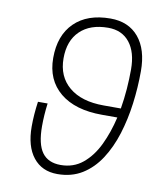

<svg xmlns="http://www.w3.org/2000/svg" viewBox="-84 -810 754 889"><g transform="rotate(10 293.0 -366.0)"><path d="M245.6 9.8Q172.9 9.8 131.8 -42Q90.8 -93.8 90.8 -186.5Q90.8 -242.2 99.6 -304.2H145Q137.7 -248.5 137.7 -196.3Q137.7 -112.3 166 -73.2Q194.3 -34.2 253.4 -34.2Q313.5 -34.2 356.9 -69.8Q400.4 -105.5 429 -165Q457.5 -224.6 474.1 -296.4H401.9Q275.4 -296.4 204.6 -354.7Q133.8 -413.1 133.8 -516.6Q133.8 -623 194.6 -682.6Q255.4 -742.2 363.8 -742.2Q449.2 -742.2 496.8 -685.3Q544.4 -628.4 544.4 -526.4Q544.4 -450.2 534.4 -373.5Q524.4 -296.9 502.9 -228Q481.4 -159.2 446.5 -105.5Q411.6 -51.8 361.8 -21Q312 9.8 245.6 9.8ZM482.9 -340.3Q490.7 -386.7 494.4 -434.1Q498 -481.4 498 -526.4Q498 -607.4 461.9 -652.8Q425.8 -698.2 360.8 -698.2Q276.4 -698.2 228.8 -652.1Q181.2 -606 181.2 -523.4Q181.2 -437.5 239.5 -388.9Q297.9 -340.3 401.9 -340.3Z"/></g></svg>

Font: Cascadia Code NF ExtraLight
Style: Italic
Weight: 200
Italic angle: -10°
Monospace: yes
Designer: Aaron Bell
Foundry: Saja Typeworks
Version: Version 2404.023; ttfautohint (v1.8.4)